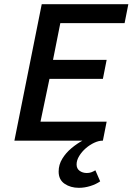

<svg xmlns="http://www.w3.org/2000/svg" viewBox="-20 -674 640 920"><path d="M358 226Q318 226 289.5 206.5Q261 187 261 148Q261 115 278.5 86.5Q296 58 322.5 36Q349 14 375 0H49L180 -654H595L577 -563H269L234 -387H491L473 -296H217L174 -91H491L473 0H471Q453 0 431.5 10Q410 20 391 36.5Q372 53 359.5 73.5Q347 94 347 114Q347 134 361.5 144.5Q376 155 396 155Q408 155 417.5 151.5Q427 148 437 142L460 195Q440 209 412.5 217.5Q385 226 358 226Z"/></svg>

Font: Source Code Pro SemiBold
Style: Italic
Weight: 600
Italic angle: -11°
Monospace: yes
Designer: Paul D. Hunt, Teo Tuominen
Foundry: Adobe Systems Incorporated
Version: Version 1.016;hotconv 1.0.116;makeotfexe 2.5.65601